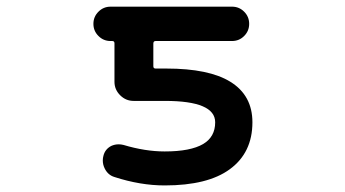

<svg xmlns="http://www.w3.org/2000/svg" viewBox="-20 -568 1040 579"><path d="M476.6 -8.8Q403.3 -8.8 325.2 -34.2Q305.7 -40 295.9 -59.6Q290 -71.3 290 -84Q290 -91.8 292 -98.6Q296.9 -118.2 315.4 -127.9Q326.2 -132.8 337.9 -132.8Q344.7 -132.8 352.5 -130.9Q418 -111.3 476.6 -111.3Q554.7 -111.3 592.8 -133.8Q628.9 -155.3 628.9 -199.2Q628.9 -263.7 477.5 -263.7H382.8Q359.4 -263.7 342.3 -280.8Q325.2 -297.9 325.2 -321.3V-437.5Q325.2 -444.3 318.4 -444.3H313.5Q292 -444.3 276.9 -459.5Q261.7 -474.6 261.7 -496.1Q261.7 -517.6 276.9 -532.7Q292 -547.9 313.5 -547.9H679.7Q701.2 -547.9 716.3 -532.7Q731.4 -517.6 731.4 -496.1Q731.4 -474.6 716.3 -459.5Q701.2 -444.3 679.7 -444.3H449.2Q442.4 -444.3 442.4 -436.5V-368.2Q442.4 -361.3 449.2 -361.3H481.4Q610.4 -361.3 674.8 -321.3Q741.2 -280.3 741.2 -199.2Q741.2 -107.4 672.9 -57.6Q606.4 -8.8 476.6 -8.8Z"/></svg>

Font: Rounded Mgen+ 2m medium
Style: Regular
Weight: 500
Designer: [Source Han Sans]
Ryoko NISHIZUKA  (kana & ideographs); Paul D. Hunt (Latin, Greek & Cyrillic); Wenlong ZHANG  (bopomofo
Version: Version 1.059.20150602